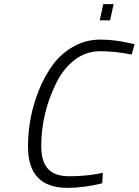

<svg xmlns="http://www.w3.org/2000/svg" viewBox="-20 -896 669 926"><path d="M305 10Q115 10 115 -189Q115 -331 168 -462Q196 -531 235.5 -584.5Q275 -638 334.5 -671.5Q394 -705 464 -705Q533 -705 605 -688L629 -683L615 -633Q534 -649 463.5 -649Q393 -649 338 -605.5Q283 -562 250 -493Q179 -348 179 -191Q179 -117 211.5 -81.5Q244 -46 314 -46Q389 -46 453 -58L476 -63L473 -12Q384 10 305 10ZM461 -798 478 -876H528L511 -798Z"/></svg>

Font: Titillium Web Light
Style: Italic
Weight: 300
Italic angle: -13°
Version: Version 1.002;PS 57.000;hotconv 1.0.70;makeotf.lib2.5.55311